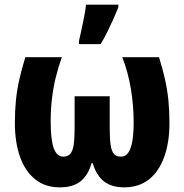

<svg xmlns="http://www.w3.org/2000/svg" viewBox="-20 -796 793 826"><path d="M664 -550Q680 -499 690 -454Q700 -409 704.5 -364Q709 -319 709 -267Q709 -182 686 -119.5Q663 -57 620 -23.5Q577 10 514 10Q460 10 427 -16Q394 -42 379 -94H374Q359 -42 326.5 -16Q294 10 237 10Q175 10 132 -24Q89 -58 66.5 -120.5Q44 -183 44 -267Q44 -320 48.5 -364.5Q53 -409 63 -453.5Q73 -498 89 -550H246Q231 -508 220 -463.5Q209 -419 203.5 -371.5Q198 -324 198 -274Q198 -196 211 -159Q224 -122 253 -122Q271 -122 282 -134Q293 -146 297 -173Q301 -200 301 -246V-382H452V-246Q452 -199 456 -172Q460 -145 470.5 -133.5Q481 -122 500 -122Q520 -122 532 -139.5Q544 -157 549.5 -190Q555 -223 555 -271Q555 -342 543 -414Q531 -486 506 -550ZM320 -621Q323 -633 327.5 -654Q332 -675 337 -698.5Q342 -722 345.5 -743Q349 -764 350 -776H489V-764Q479 -739 467 -712.5Q455 -686 442 -659.5Q429 -633 413 -606H320Z"/></svg>

Font: Noto Sans Display Condensed ExtraBold
Style: Regular
Weight: 800
Width: 3
Designer: Monotype Design Team
Foundry: Monotype Imaging Inc.
Version: Version 2.003